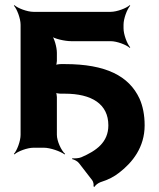

<svg xmlns="http://www.w3.org/2000/svg" viewBox="-20 -574 616 746"><path d="M401 -87C401 -21 354 12 296 37C287 41 270 42 261 41L260 44C269 46 282 53 287 60L338 126C343 132 345 145 343 150L348 152C349 146 362 137 370 134C402 124 424 112 443 97C495 57 542 -2 542 -87C542 -127 535 -162 522 -191C481 -279 391 -325 232 -325H217C209 -325 196 -323 193 -320L196 -317C199 -320 201 -332 201 -337V-369C201 -390 191 -427 180 -438L177 -435C188 -424 231 -414 257 -414H410C434 -414 471 -400 484 -388L486 -390C474 -403 460 -440 460 -464V-478C460 -502 474 -539 486 -552L484 -554C471 -542 434 -528 410 -528H110C86 -528 49 -542 36 -554L34 -552C46 -539 60 -502 60 -478V-50C60 -26 46 11 34 24L36 26C49 14 86 0 110 0H151C175 0 215 14 231 26L233 24C218 11 201 -26 201 -50V-197C201 -203 199 -215 196 -218L193 -215C196 -212 209 -210 217 -210H232C336 -210 401 -170 401 -87Z"/></svg>

Font: Asimov
Style: EdgeWide
Weight: 500
Designer: Google
Version: Version 2.000980: 2014